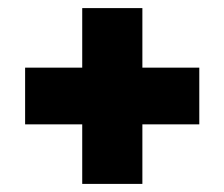

<svg xmlns="http://www.w3.org/2000/svg" viewBox="-20 -546 554 474"><path d="M331.5 -92H183V-526H331.5ZM42 -239V-379H472V-239Z"/></svg>

Font: Anek Telugu Medium ExtraBold
Style: Regular
Weight: 800
Version: Version 1.003